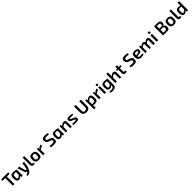

<svg xmlns="http://www.w3.org/2000/svg" viewBox="1680 -5499 10502 10502"><g transform="rotate(-45 6931.0 -248.0)"><path d="M370 -583V0H245V-583H34V-690H582V-583Z M921 0 912 -85Q842 11 720 12Q630 13 590 -46Q549 -107 548 -253Q548 -410 607 -464Q652 -504 766 -504Q894 -504 1017 -475V0ZM806 -407Q719 -407 696 -381Q672 -353 672 -247Q672 -147 685 -117Q697 -90 738 -90Q811 -90 895 -187V-406Z M1604 -490Q1589 -251 1523 -78Q1466 69 1388 134Q1321 190 1208 204L1178 122Q1305 92 1363 0H1312Q1259 0 1244 -49L1093 -490H1221L1338 -106Q1343 -90 1359 -90H1405L1414 -117Q1471 -292 1477 -490Z M1831 -150Q1831 -119 1843 -108Q1855 -96 1887 -96H1931L1949 -5Q1919 11 1848 11Q1785 11 1748 -25Q1711 -61 1710 -126L1711 -700H1832Z M2421 -443Q2481 -381 2481 -240Q2481 -102 2428 -44Q2374 13 2247 13Q2117 13 2058 -47Q1996 -109 1996 -249Q1996 -388 2049 -446Q2102 -504 2233 -504Q2363 -504 2421 -443ZM2151 -374Q2124 -339 2124 -240Q2124 -148 2146 -116Q2168 -84 2234 -84Q2303 -84 2329 -119Q2355 -153 2355 -249Q2355 -343 2333 -375Q2310 -407 2246 -407Q2176 -407 2151 -374Z M2912 -390H2880Q2830 -390 2713 -308L2714 0H2593V-490H2686L2698 -386Q2799 -504 2896 -504H2924Z M3327 -322Q3186 -372 3185 -521Q3185 -631 3243 -670Q3291 -702 3414 -702Q3542 -702 3634 -678L3633 -590Q3515 -594 3431 -594Q3359 -594 3339 -584Q3311 -569 3311 -511Q3311 -468 3326 -452Q3338 -438 3383 -423L3518 -377Q3599 -349 3631 -301Q3661 -257 3661 -177Q3662 -64 3608 -24Q3559 12 3423 12Q3310 12 3196 -11L3197 -102Q3373 -98 3403 -98Q3484 -98 3508 -113Q3535 -130 3535 -186Q3534 -229 3519 -246Q3507 -260 3465 -274Z M4124 0 4115 -85Q4045 11 3923 12Q3833 13 3793 -46Q3752 -107 3751 -253Q3751 -410 3810 -464Q3855 -504 3969 -504Q4097 -504 4220 -475V0ZM4009 -407Q3922 -407 3899 -381Q3875 -353 3875 -247Q3875 -147 3888 -117Q3900 -90 3941 -90Q4014 -90 4098 -187V-406Z M4460 -389Q4568 -504 4672 -504Q4734 -504 4771 -469Q4810 -432 4809 -366V0H4688L4687 -332Q4687 -373 4677 -388Q4668 -402 4642 -401Q4581 -401 4473 -307L4474 0H4353V-490H4449Z M5031 -234Q4916 -283 4913 -382Q4912 -450 4959 -478Q5005 -505 5109 -504Q5226 -502 5329 -486L5327 -403Q5232 -406 5131 -406Q5070 -406 5053 -402Q5031 -396 5031 -374Q5031 -354 5048 -341Q5058 -333 5095 -318L5228 -262Q5294 -235 5320 -205Q5349 -172 5349 -117Q5349 -37 5292 -10Q5248 11 5130 11Q5064 11 4927 -5L4928 -90Q4982 -86 5081 -86Q5171 -86 5201 -94Q5229 -101 5230 -125Q5230 -145 5214 -156Q5208 -159 5164 -178Z M6203 -268Q6203 -114 6145 -50Q6088 13 5953 13Q5813 13 5747 -52Q5677 -121 5677 -273V-690H5803V-268Q5803 -168 5831 -131Q5859 -94 5936 -94Q6014 -94 6046 -133Q6078 -173 6078 -273V-690H6204Z M6449 -392Q6543 -502 6642 -502Q6730 -502 6768 -448Q6810 -387 6810 -238Q6811 -83 6756 -29Q6714 13 6612 13Q6545 13 6459 0Q6465 47 6465 93L6463 195H6341L6342 -490H6438ZM6554 -80Q6641 -80 6664 -107Q6687 -135 6687 -243Q6687 -342 6672 -373Q6660 -400 6621 -400Q6554 -400 6464 -306V-81Z M7245 -390H7213Q7163 -390 7046 -308L7047 0H6926V-490H7019L7031 -386Q7132 -504 7229 -504H7257Z M7425 -703Q7463 -703 7463 -666L7464 -611Q7463 -578 7431 -578H7376Q7338 -578 7337 -616L7338 -670Q7336 -703 7370 -703ZM7340 0V-490H7460L7461 0Z M8047 -25Q8054 207 7779 207Q7675 207 7608 184L7609 107Q7681 109 7757 109Q7918 109 7930 7Q7940 -78 7952 -102Q7883 10 7747 11Q7664 12 7624 -44Q7578 -107 7578 -253Q7579 -410 7635 -464Q7676 -504 7778 -504Q7922 -504 8047 -475ZM7834 -407Q7749 -407 7726 -380Q7703 -353 7702 -247Q7702 -148 7716 -118Q7729 -89 7768 -90Q7842 -91 7925 -187L7926 -406Z M8302 -517Q8302 -447 8294 -397Q8400 -504 8498 -504Q8562 -504 8599 -469Q8637 -432 8636 -366V0H8515L8514 -334Q8514 -374 8505 -388Q8496 -401 8470 -401Q8407 -401 8300 -306L8301 0H8180V-700H8301Z M8929 -150Q8929 -118 8940 -107Q8952 -96 8984 -96H9053L9071 -6Q9022 11 8949 11Q8882 11 8845 -27Q8809 -65 8809 -134V-402H8720V-485L8810 -490V-631H8930V-490H9072L9073 -402H8929Z M9507 -322Q9366 -372 9365 -521Q9365 -631 9423 -670Q9471 -702 9594 -702Q9722 -702 9814 -678L9813 -590Q9695 -594 9611 -594Q9539 -594 9519 -584Q9491 -569 9491 -511Q9491 -468 9506 -452Q9518 -438 9563 -423L9698 -377Q9779 -349 9811 -301Q9841 -257 9841 -177Q9842 -64 9788 -24Q9739 12 9603 12Q9490 12 9376 -11L9377 -102Q9553 -98 9583 -98Q9664 -98 9688 -113Q9715 -130 9715 -186Q9714 -229 9699 -246Q9687 -260 9645 -274Z M10386 -20Q10313 12 10182 12Q10051 12 9990 -56Q9931 -121 9930 -258Q9928 -399 9982 -453Q10035 -504 10172 -504Q10294 -504 10346 -459Q10390 -421 10391 -341Q10391 -269 10348 -236Q10308 -205 10214 -199L10061 -186Q10070 -128 10103 -105Q10129 -87 10185 -87Q10267 -87 10367 -99ZM10195 -280Q10236 -283 10253 -298Q10271 -314 10270 -352Q10269 -390 10246 -401Q10230 -408 10171 -408Q10105 -407 10082 -380Q10058 -352 10056 -268Z M10605 -393Q10697 -504 10794 -504Q10906 -504 10925 -402Q11013 -504 11106 -504Q11171 -504 11207 -467Q11242 -430 11241 -366L11242 0H11122L11121 -334Q11121 -401 11070 -401Q11017 -401 10929 -306V0H10813L10812 -334Q10812 -370 10801 -385Q10790 -401 10761 -401Q10708 -401 10619 -310L10620 0H10500V-490H10593Z M11462 -703Q11500 -703 11500 -666L11501 -611Q11500 -578 11468 -578H11413Q11375 -578 11374 -616L11375 -670Q11373 -703 11407 -703ZM11377 0V-490H11497L11498 0Z M11864 -690Q11948 -698 12101 -698Q12231 -698 12284 -660Q12343 -618 12343 -513Q12342 -370 12225 -359V-354Q12367 -343 12365 -167Q12365 -63 12314 -26Q12268 8 12146 8Q11961 8 11864 0ZM12109 -403Q12173 -403 12198 -424Q12223 -446 12223 -506Q12223 -562 12199 -580Q12176 -597 12109 -597H11987V-403ZM12112 -93Q12186 -93 12212 -114Q12239 -136 12239 -200Q12238 -266 12213 -289Q12188 -311 12117 -312H11987V-94Z M12882 -443Q12942 -381 12942 -240Q12942 -102 12889 -44Q12835 13 12708 13Q12578 13 12519 -47Q12457 -109 12457 -249Q12457 -388 12510 -446Q12563 -504 12694 -504Q12824 -504 12882 -443ZM12612 -374Q12585 -339 12585 -240Q12585 -148 12607 -116Q12629 -84 12695 -84Q12764 -84 12790 -119Q12816 -153 12816 -249Q12816 -343 12794 -375Q12771 -407 12707 -407Q12637 -407 12612 -374Z M13175 -150Q13175 -119 13187 -108Q13199 -96 13231 -96H13275L13293 -5Q13263 11 13192 11Q13129 11 13092 -25Q13055 -61 13054 -126L13055 -700H13176Z M13812 0H13716L13706 -94Q13618 12 13507 12Q13344 12 13343 -253Q13344 -406 13397 -462Q13438 -504 13534 -504Q13610 -504 13695 -491Q13690 -539 13689 -585L13690 -700H13812ZM13597 -410Q13512 -410 13490 -384Q13467 -355 13467 -247Q13468 -151 13480 -121Q13493 -91 13533 -92Q13602 -92 13690 -185L13689 -409Z"/></g></svg>

Font: Taylor Sans Upright Semi Bold
Style: Regular
Weight: 600
Italic angle: -8°
Designer: Natanael Gama
Version: Version 1.001 September 8, 2015